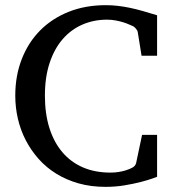

<svg xmlns="http://www.w3.org/2000/svg" viewBox="-20 -707 667 743"><path d="M587.9 -22.9Q585.9 -22 568.8 -15.9Q551.8 -9.8 524.4 -2.7Q497.1 4.4 461.7 10.3Q426.3 16.1 388.2 16.1Q332 16.1 284.4 2.7Q236.8 -10.7 198 -34.7Q159.2 -58.6 129.6 -91.8Q100.1 -125 79.8 -164.1Q59.6 -203.1 49.3 -247.1Q39.1 -291 39.1 -336.9Q39.1 -414.6 64.5 -479Q89.8 -543.5 135.7 -589.6Q181.6 -635.7 246.1 -661.4Q310.5 -687 389.2 -687Q413.6 -687 436.3 -684.3Q459 -681.6 482.4 -676.8Q505.9 -671.9 531.7 -664.6Q557.6 -657.2 587.9 -647.9V-491.2H527.8L513.2 -582Q512.2 -588.9 506.3 -595.7Q500.5 -602.5 496.1 -605Q490.2 -607.4 480.7 -611.8Q471.2 -616.2 458 -620.4Q444.8 -624.5 428.7 -627.7Q412.6 -630.9 394 -630.9Q342.8 -630.9 298.8 -611.8Q254.9 -592.8 222.7 -555.7Q190.4 -518.6 172.1 -463.6Q153.8 -408.7 153.8 -336.9Q153.8 -267.1 171.1 -211.9Q188.5 -156.7 221.2 -118.2Q253.9 -79.6 300.8 -59.3Q347.7 -39.1 407.2 -39.1Q424.8 -39.1 439.2 -41.5Q453.6 -43.9 464.4 -47.1Q475.1 -50.3 481 -53Q486.8 -55.7 487.8 -56.2Q495.6 -59.1 500.5 -64.5Q505.4 -69.8 506.8 -76.2L529.8 -185.1H587.9Z"/></svg>

Font: Charis SIL Cyr
Style: Regular
Weight: 400
Foundry: SIL International
Version: Version 5.000